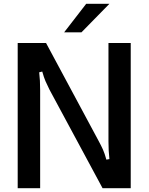

<svg xmlns="http://www.w3.org/2000/svg" viewBox="-20 -989 781 1009"><path d="M73 0V-763H222L499 -247Q512 -223 521 -203Q530 -183 539 -150L555 -153Q550 -195 550 -246V-763H667V0H519L240 -518Q227 -544 219 -562.5Q211 -581 202 -613L186 -609Q191 -567 191 -516V0ZM408 -819H317L433 -969H555Z"/></svg>

Font: Open Sauce Sans Medium
Style: Regular
Weight: 500
Designer: Alfredo Marco Pradil
Foundry: Creative Sauce Fz LLC
Version: Version 1.477